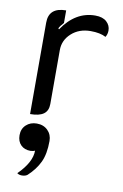

<svg xmlns="http://www.w3.org/2000/svg" viewBox="-91 -561 587 918"><g transform="rotate(10 202.5 -102.0)"><path d="M157 -317V-55Q157 -22 135.5 -6.5Q114 9 70 9V-435Q70 -509 154 -509V-448Q138 -431 132 -418L136 -414Q200 -509 296 -509Q332 -509 351 -491.5Q370 -474 370 -449Q370 -431 361 -417Q333 -432 287 -432Q231 -432 194 -398.5Q157 -365 157 -317ZM124 177Q121 179 114.5 180.5Q108 182 102 182Q73 182 55.5 164.5Q38 147 38 117Q38 86 58.5 67Q79 48 110 48Q143 48 163.5 68.5Q184 89 184 120Q184 183 165 223Q146 263 109 297Q99 305 82 305Q68 305 59 298Q124 234 124 177Z"/></g></svg>

Font: K2D
Style: Regular
Weight: 400
Version: Version 1.000; ttfautohint (v1.6)